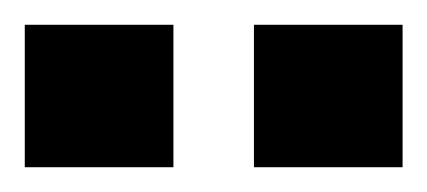

<svg xmlns="http://www.w3.org/2000/svg" viewBox="-21 -739 345 155"><path d="M-1 -719H119V-604H-1ZM184 -719H304V-604H184Z"/></svg>

Font: PRinguin Sans
Style: Bold
Weight: 700
Designer: Vernon Adams
Foundry: Vernon Adams
Version: ""